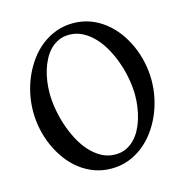

<svg xmlns="http://www.w3.org/2000/svg" viewBox="-106 -811 886 921"><g transform="rotate(-15 336.5 -351.0)"><path d="M630.9 -351.1Q630.9 -306.6 621.6 -262.7Q612.3 -218.8 594.5 -178.7Q576.7 -138.7 551 -104.2Q525.4 -69.8 492.7 -44.4Q460 -19 420.9 -4.6Q381.8 9.8 336.9 9.8Q292 9.8 252.7 -4.6Q213.4 -19 180.7 -44.4Q147.9 -69.8 122.6 -104.2Q97.2 -138.7 79.3 -178.7Q61.5 -218.8 52.2 -262.7Q43 -306.6 43 -351.1Q43 -395 52.2 -439Q61.5 -482.9 79.3 -523.2Q97.2 -563.5 122.6 -597.9Q147.9 -632.3 180.7 -657.7Q213.4 -683.1 252.7 -697.5Q292 -711.9 336.9 -711.9Q381.8 -711.9 420.9 -697.5Q460 -683.1 492.7 -657.7Q525.4 -632.3 551 -597.9Q576.7 -563.5 594.5 -523.2Q612.3 -482.9 621.6 -439Q630.9 -395 630.9 -351.1ZM536.1 -300.8Q536.1 -336.9 529.3 -377.7Q522.5 -418.5 509 -458.7Q495.6 -499 475.8 -535.9Q456.1 -572.8 430.2 -601.1Q404.3 -629.4 372.8 -646.2Q341.3 -663.1 304.2 -663.1Q274.9 -663.1 251.7 -652.3Q228.5 -641.6 210.4 -623.3Q192.4 -605 179.4 -580.6Q166.5 -556.2 158.2 -528.8Q149.9 -501.5 146 -472.4Q142.1 -443.4 142.1 -416Q142.1 -379.9 148.9 -338.9Q155.8 -297.9 168.9 -257.3Q182.1 -216.8 201.7 -179.4Q221.2 -142.1 246.8 -113.5Q272.5 -85 303.7 -67.9Q335 -50.8 372.1 -50.8Q401.4 -50.8 424.8 -61.5Q448.2 -72.3 466.6 -90.8Q484.9 -109.4 498 -134Q511.2 -158.7 519.5 -186.5Q527.8 -214.4 532 -243.7Q536.1 -272.9 536.1 -300.8Z"/></g></svg>

Font: Redressed
Style: Regular
Weight: 400
Designer: Astigmatic (AOETI)
Foundry: Astigmatic (AOETI)
Version: Version 1.001